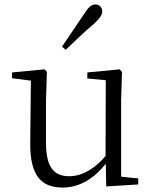

<svg xmlns="http://www.w3.org/2000/svg" viewBox="-20 -830 688 864"><path d="M259 -620 276 -606C319 -647 360 -687 402 -722C430 -748 440 -763 440 -779C440 -799 425 -810 409 -810C392 -810 379 -799 359 -768C327 -719 292 -670 259 -620ZM458 9 602 0V-27L525 -35V-379L529 -506L519 -518L373 -504V-477L456 -469L455 -128C407 -71 350 -37 291 -37C224 -37 187 -76 187 -187V-379L191 -506L181 -518L34 -504V-478L119 -467L116 -185C115 -37 168 14 262 14C340 14 405 -29 456 -93Z"/></svg>

Font: Source Han Serif CN Light
Style: Regular
Weight: 300
Designer: Ryoko NISHIZUKA 西塚涼子 (kana & ideographs); Frank Grießhammer (Latin, Greek & Cyrillic); Wenlong ZHANG 张文龙 (bopomofo); San
Foundry: Adobe
Version: Version 2.003;hotconv 1.1.1;makeotfexe 2.6.0